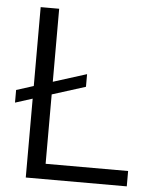

<svg xmlns="http://www.w3.org/2000/svg" viewBox="-52 -755 637 798"><g transform="rotate(5 267.0 -355.5)"><path d="M506.8 -64V0H85.4V-329.1L13.7 -306.2V-358.9L85.4 -381.8V-710.9H162.6V-406.2L301.8 -450.2V-397.5L162.6 -353.5V-64Z"/></g></svg>

Font: Vazirmatn FD Light
Style: Regular
Weight: 300
Designer: Saber Rastikerdar
Foundry: Saber Rastikerdar
Version: Version 33.003